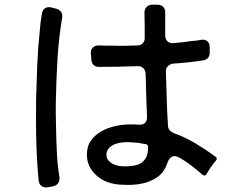

<svg xmlns="http://www.w3.org/2000/svg" viewBox="-20 -786 1040 824"><path d="M509 7Q437 6 394 -33Q352 -71 353 -124Q353 -159 371 -183.5Q389 -208 416 -223Q443 -238 475 -245Q507 -252 536 -252Q546 -252 555.5 -252Q565 -252 574 -251Q611 -248 611 -284L608 -360L605 -469Q604 -485 594.5 -494Q585 -503 569 -502Q487 -499 404 -499Q390 -499 381.5 -507.5Q373 -516 372 -530L370 -554Q368 -572 378.5 -582Q389 -592 407 -591Q421 -590 436.5 -590Q452 -590 470 -590Q494 -589 518.5 -589.5Q543 -590 569 -591Q584 -591 593 -600.5Q602 -610 601 -625V-677L600 -732Q600 -747 609.5 -756.5Q619 -766 634 -766H655Q671 -766 680.5 -756.5Q690 -747 689 -731V-635Q689 -618 699 -608.5Q709 -599 726 -601Q746 -603 765.5 -605Q785 -607 803 -610Q814 -611 824 -612Q834 -613 842 -615Q859 -618 869.5 -609.5Q880 -601 880 -584V-559Q880 -546 872.5 -537.5Q865 -529 852 -527Q820 -522 787.5 -518.5Q755 -515 723 -513Q709 -511 700 -501.5Q691 -492 692 -478Q694 -420 695.5 -362.5Q697 -305 701 -247Q701 -236 707.5 -228Q714 -220 723 -216Q773 -198 817.5 -171.5Q862 -145 904 -114Q916 -106 905 -95Q902 -92 896 -84Q890 -76 884.5 -68Q879 -60 874 -52L867 -40Q861 -28 849 -36Q842 -42 826 -55.5Q810 -69 791.5 -82.5Q773 -96 756 -106Q739 -116 729 -116Q708 -116 697 -83Q683 -43 651 -23Q598 12 509 7ZM146 -10Q141 -61 138.5 -110Q136 -159 135 -210Q134 -284 135 -363Q137 -437 140 -510.5Q143 -584 151 -657Q154 -697 160 -728Q162 -743 173.5 -750.5Q185 -758 200 -754L220 -749Q236 -745 243 -733.5Q250 -722 246 -706Q232 -621 227 -537Q222 -453 220 -367Q219 -329 219.5 -292Q220 -255 221 -219Q222 -171 224.5 -123Q227 -75 235 -27Q237 -11 229.5 0Q222 11 206 14L184 18Q169 20 158.5 12.5Q148 5 146 -10ZM515 -72Q535 -72 553.5 -75Q572 -78 585.5 -86.5Q599 -95 607 -110Q615 -125 615 -148V-157Q615 -165 607 -167Q598 -169 589.5 -170Q581 -171 573 -173L531 -176Q488 -177 462 -162Q437 -146 437 -123Q436 -101 457 -87Q478 -72 515 -72Z"/></svg>

Font: Higure Gothic Medium
Style: Regular
Weight: 500
Designer: Yoshimichi Ohira
Foundry: Positype
Version: Version 1.000